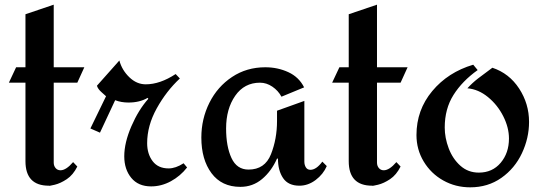

<svg xmlns="http://www.w3.org/2000/svg" viewBox="-20 -788 2323 822"><path d="M210 -434V-92Q210 -78 218 -68.5Q226 -59 239 -59Q263 -59 293 -94L311 -75Q293 -39 266 -21Q239 -3 214 3Q189 9 189 7Q89 7 89 -98V-434H18L49 -500H89V-727L210 -768V-500H341L311 -434ZM189 7Z M512 -119Q512 -63 542 -26.5Q572 10 627 10Q671 10 711.5 -12Q752 -34 781 -71L766 -89Q732 -67 702 -67Q657 -67 633.5 -98Q610 -129 610 -175Q610 -250 651 -324Q692 -398 750 -452L732 -471Q665 -427 604 -427Q565 -427 533.5 -457.5Q502 -488 491 -529L395 -421Q399 -407 415 -393Q431 -379 434 -376L367 -238L408 -220L473 -359Q499 -349 530 -349Q578 -349 612 -369L615 -365Q573 -318 542.5 -247.5Q512 -177 512 -119Z M1282 -414 1185 -374Q1171 -400 1146 -417Q1121 -434 1093 -434Q1026 -434 987 -378Q948 -322 948 -238Q948 -161 971 -111.5Q994 -62 1044 -62Q1114 -62 1140 -127.5Q1166 -193 1166 -270V-314L1283 -356V-96Q1283 -82 1289.5 -71.5Q1296 -61 1309 -61Q1334 -61 1360 -96L1379 -77Q1364 -42 1331.5 -17.5Q1299 7 1262 7Q1214 7 1192 -25.5Q1170 -58 1170 -109H1166Q1142 -55 1102 -21.5Q1062 12 1009 12Q929 12 885.5 -46.5Q842 -105 842 -199Q842 -279 876.5 -348Q911 -417 973.5 -458.5Q1036 -500 1116 -500Q1169 -500 1214.5 -479Q1260 -458 1282 -414Z M1594 -434V-92Q1594 -78 1602 -68.5Q1610 -59 1623 -59Q1647 -59 1677 -94L1695 -75Q1677 -39 1650 -21Q1623 -3 1598 3Q1573 9 1573 7Q1473 7 1473 -98V-434H1402L1433 -500H1473V-727L1594 -768V-500H1725L1695 -434ZM1573 7Z M2025 -488Q1959 -441 1921.5 -381.5Q1884 -322 1884 -242Q1884 -198 1901 -153Q1918 -108 1951 -78.5Q1984 -49 2030 -49Q2088 -49 2123.5 -91Q2159 -133 2159 -195Q2159 -242 2134.5 -290.5Q2110 -339 2069 -372.5Q2028 -406 1981 -410Q2002 -433 2026.5 -452Q2051 -471 2088 -498Q2160 -474 2202.5 -409Q2245 -344 2245 -266Q2245 -197 2214.5 -132Q2184 -67 2126.5 -26.5Q2069 14 1993 14Q1930 14 1877.5 -15.5Q1825 -45 1794 -96.5Q1763 -148 1763 -210Q1763 -317 1830.5 -398Q1898 -479 2006 -511Z"/></svg>

Font: Amita
Style: Bold
Weight: 700
Designer: Eduardo Rodriguez Tunni, Modular Infotech, Brian J. Bonislawsky
Foundry: Eduardo Rodriguez Tunni, Modular Infotech, Brian J. Bonislawsky
Version: Version 1.003